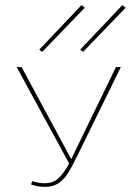

<svg xmlns="http://www.w3.org/2000/svg" viewBox="-20 -720 515 747"><path d="M144 -518 133 -527 297 -700 310 -690ZM292 -527 456 -700 469 -690 303 -518ZM431 -459H450L278 -108Q257 -66 243 -44Q229 -22 208 -7.5Q187 7 155 7Q128 7 101 -2L105 -15Q133 -7 152 -7Q186 -7 206.5 -25.5Q227 -44 249 -84L45 -459H64L257 -101L264 -115Z"/></svg>

Font: Ysabeau SC Thin
Style: Regular
Weight: 200
Designer: Christian Thalmann (Catharsis Fonts)
Version: Version 0.003